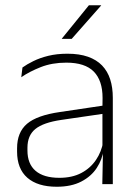

<svg xmlns="http://www.w3.org/2000/svg" viewBox="-20 -701 518 731"><path d="M369.5 0 372 -125 370 -131.5V-290L370.5 -328Q370.5 -394.5 337 -428.5Q303.5 -462.5 232.5 -462.5Q178.5 -462.5 135.2 -445.5Q92 -428.5 61 -407L65.5 -444Q82 -456 106.8 -468.2Q131.5 -480.5 164 -488.5Q196.5 -496.5 237 -496.5Q282 -496.5 314.8 -485Q347.5 -473.5 368.5 -451.8Q389.5 -430 399.5 -399Q409.5 -368 409.5 -328.5V0ZM196 10Q123.5 10 84.2 -24.2Q45 -58.5 45 -124V-136.5Q45 -197.5 83 -229.8Q121 -262 208 -274.5L379.5 -300L381.5 -269L213.5 -244.5Q145 -234.5 114.8 -210Q84.5 -185.5 84.5 -138.5V-128Q84.5 -77 115.5 -50.5Q146.5 -24 206 -24Q254.5 -24 289.2 -42.2Q324 -60.5 345.2 -91.8Q366.5 -123 373 -162L383.5 -131H374.5Q369.5 -94 348.5 -61.8Q327.5 -29.5 289.5 -9.8Q251.5 10 196 10ZM318.5 -681H365V-680L253 -553H215.5V-554Z"/></svg>

Font: Anek Odia Medium ExtraLight
Style: Regular
Weight: 250
Version: Version 1.003